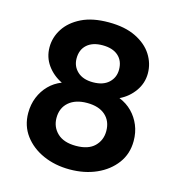

<svg xmlns="http://www.w3.org/2000/svg" viewBox="-107 -806 850 913"><g transform="rotate(15 317.5 -350.0)"><path d="M317 12Q245 12 186.5 -14Q128 -40 93 -87Q58 -134 58 -197Q58 -239 72.5 -274.5Q87 -310 113 -336.5Q139 -363 175 -377Q130 -399 102.5 -437.5Q75 -476 75 -525Q75 -574 102.5 -616.5Q130 -659 183.5 -685.5Q237 -712 317 -712Q397 -712 451 -685.5Q505 -659 532 -616.5Q559 -574 559 -525Q559 -477 531 -437.5Q503 -398 459 -377Q496 -362 522 -335.5Q548 -309 562.5 -274Q577 -239 577 -197Q577 -134 542 -87Q507 -40 448.5 -14Q390 12 317 12ZM317 -104Q378 -104 408.5 -134Q439 -164 439 -209Q439 -258 407 -286.5Q375 -315 317 -315Q260 -315 227 -286.5Q194 -258 194 -209Q194 -164 225.5 -134Q257 -104 317 -104ZM317 -417Q367 -417 394.5 -442.5Q422 -468 422 -507Q422 -550 394.5 -574.5Q367 -599 317 -599Q268 -599 240.5 -574.5Q213 -550 213 -507Q213 -468 240.5 -442.5Q268 -417 317 -417Z"/></g></svg>

Font: DM Sans 20pt ExtraBold
Style: Regular
Weight: 800
Version: Version 4.004;gftools[0.9.30]